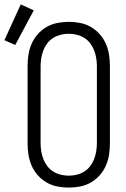

<svg xmlns="http://www.w3.org/2000/svg" viewBox="-74 -842 569 870"><path d="M238 8Q212 8 186 3Q160 -2 137.5 -15Q115 -28 97.5 -47.5Q80 -67 69.5 -91Q59 -115 55 -140.5Q51 -166 51 -192V-543Q51 -569 55 -594.5Q59 -620 69.5 -644Q80 -668 97.5 -687.5Q115 -707 137.5 -720Q160 -733 186 -738Q212 -743 238 -743Q263 -743 289 -738Q315 -733 337.5 -720Q360 -707 377.5 -687.5Q395 -668 405.5 -644Q416 -620 420 -594.5Q424 -569 424 -543V-192Q424 -166 420 -140.5Q416 -115 405.5 -91Q395 -67 377.5 -47.5Q360 -28 337.5 -15Q315 -2 289 3Q263 8 238 8ZM238 -46Q256 -46 274 -50.5Q292 -55 307.5 -64.5Q323 -74 334.5 -89Q346 -104 352.5 -121Q359 -138 362 -156Q365 -174 365 -192V-543Q365 -561 362 -579Q359 -597 352.5 -614Q346 -631 334.5 -646Q323 -661 307.5 -670.5Q292 -680 274 -684.5Q256 -689 238 -689Q219 -689 201 -684.5Q183 -680 167.5 -670.5Q152 -661 140.5 -646Q129 -631 122.5 -614Q116 -597 113 -579Q110 -561 110 -543V-192Q110 -174 113 -156Q116 -138 122.5 -121Q129 -104 140.5 -89Q152 -74 167.5 -64.5Q183 -55 201 -50.5Q219 -46 238 -46ZM-5 -638 -54 -660 20 -822 79 -795Z"/></svg>

Font: Iosevka QP Light
Style: Regular
Weight: 300
Designer: Belleve Invis
Foundry: Belleve Invis
Version: Version 20.0.0; ttfautohint (v1.8.4)